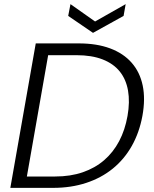

<svg xmlns="http://www.w3.org/2000/svg" viewBox="-20 -909 746 929"><path d="M361 -699Q448 -699 512.5 -675Q577 -651 617 -605.5Q657 -560 670.5 -495Q684 -430 669 -348Q654 -267 617.5 -202.5Q581 -138 525.5 -93Q470 -48 397 -24Q324 0 237 0H30L153 -699ZM247 -55Q321 -55 380.5 -75.5Q440 -96 484 -134Q528 -172 556.5 -226Q585 -280 597 -348Q609 -416 599.5 -470.5Q590 -525 559.5 -563Q529 -601 476.5 -621.5Q424 -642 350 -642H213L110 -55ZM588 -889 578 -832 430 -750 310 -832 321 -889 440 -805Z"/></svg>

Font: SVN-Poppins Light
Style: Italic
Weight: 300
Italic angle: -10°
Designer: Ninad Kale (Devanagari), Jonny Pinhorn (Latin)
Foundry: Indian Type Foundry
Version: Version 3.002 2017; ttfautohint (v1.8.3)